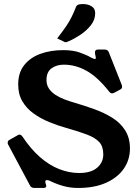

<svg xmlns="http://www.w3.org/2000/svg" viewBox="-20 -919 676 950"><path d="M545 -460Q539 -457 534 -457Q527 -457 519 -467Q463 -538 408.5 -568.5Q354 -599 296 -599Q259.6 -599 234.8 -580.8Q210 -562.7 210 -523Q210 -499 222 -481Q234 -463 254 -450Q274 -437 298.5 -427.5Q323 -418 348 -411Q399 -396 447.5 -378.5Q496 -361 536 -336Q576 -311 599.5 -273.8Q623 -236.6 623 -184Q623 -129 593 -85Q563 -41 505.5 -15Q448 11 367 11Q327 11 292 1Q257 -9 225 -25Q218 -28 212 -28Q204 -28 204 -19Q204 -16 206 -10Q209 -3 209 1Q209 11 194 11H150Q134 11 128 -2L20.9 -202.5Q18 -207.2 18 -212Q18 -223 27 -227L66 -249Q69 -251 71.5 -252Q74 -253 77 -253Q84 -253 92 -242Q132 -182 177.5 -142Q223 -102 272.5 -82.5Q322 -63 372 -63Q430 -63 460.5 -89Q491 -115 491 -155Q491 -194 471.5 -215.5Q452 -237 412 -252.5Q372 -268 308 -286Q265 -298 222.5 -315.5Q180 -333 145.5 -358Q111 -383 90.5 -418Q70 -453 70 -501.1Q70 -559 99.5 -596.5Q129 -634 179.5 -652.5Q230 -671 293 -671Q342 -671 376.5 -658.5Q411 -646 429 -635Q444 -627 450 -627Q454 -627 454 -632Q454 -637 452 -644.5Q450 -652 450 -661Q450 -674 466 -674H497Q514 -674 519 -659L581.3 -501.7Q584 -495 584 -489Q584 -485 582 -482Q580 -479 575 -476ZM263 -729Q291 -765 307.5 -789.5Q324 -814 335 -836.5Q346 -859 357 -887Q361 -895 371 -897Q381 -899 390 -899Q415 -899 433 -888Q451 -877 451 -854Q451 -821 429.5 -794Q408 -767 378 -747Q348 -727 320 -715Q316 -714 312.5 -712Q309 -710 305 -710Q301 -710 296 -713Z"/></svg>

Font: Young Serif Light
Style: Regular
Weight: 300
Designer: Bastien Sozeau
Foundry: NBR — Bastien Sozeau
Version: Version 5.001